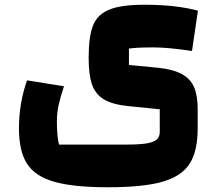

<svg xmlns="http://www.w3.org/2000/svg" viewBox="-20 -500 924 810"><path d="M94 -161 250 -136Q235 -92 227.5 -57.5Q220 -23 220 11Q220 77 229 110H510Q565 110 595.5 105.5Q626 101 640 89.5Q654 78 654 57V-39L524 -52Q454 -59 418 -81Q382 -103 368 -144Q354 -185 354 -256Q354 -346 372.5 -392.5Q391 -439 441 -459.5Q491 -480 590 -480Q722 -480 815 -455L790 -285Q689 -300 628 -300Q555 -300 524 -295V-226L648 -214Q712 -207 748 -187Q784 -167 799 -131.5Q814 -96 814 -39V41Q814 137 780.5 190Q747 243 666 266.5Q585 290 436 290Q288 290 207.5 266.5Q127 243 93.5 190Q60 137 60 41Q60 -65 94 -161Z"/></svg>

Font: Changa ExtraBold
Style: Regular
Weight: 800
Designer: Eduardo Rodriguez Tunni
Foundry: Eduardo Rodriguez Tunni
Version: Version 2.002; ttfautohint (v1.5) -l 8 -r 50 -G 220 -x 14 -H